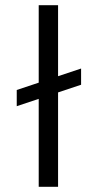

<svg xmlns="http://www.w3.org/2000/svg" viewBox="-20 -714 374 734"><path d="M44 -370 290 -452V-390L44 -308ZM128 0V-694H202V0Z"/></svg>

Font: Bricolage Grotesque Light
Style: Regular
Weight: 300
Designer: Mathieu Triay
Foundry: Atelier Triay
Version: Version 1.000;gftools[0.9.30]